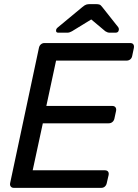

<svg xmlns="http://www.w3.org/2000/svg" viewBox="-20 -908 668 928"><path d="M47 0Q37 0 32 -6.5Q27 -13 29 -23L168 -676Q170 -687 177.5 -693.5Q185 -700 195 -700H609Q620 -700 624.5 -693.5Q629 -687 627 -676L619 -638Q617 -627 609.5 -621Q602 -615 591 -615H251L204 -396H522Q533 -396 538 -389.5Q543 -383 541 -372L533 -335Q531 -325 523.5 -318.5Q516 -312 505 -312H187L138 -85H486Q497 -85 502 -79Q507 -73 505 -62L496 -23Q494 -13 487 -6.5Q480 0 469 0ZM262 -750Q250 -750 251 -761Q251 -769 260 -776L377 -873Q390 -884 397.5 -886Q405 -888 413 -888H445Q454 -888 460.5 -886Q467 -884 475 -873L551 -777Q556 -770 554 -762Q552 -750 538 -750H510Q504 -750 499 -752Q494 -754 489 -757L421 -814L328 -757Q322 -754 317 -752Q312 -750 305 -750Z"/></svg>

Font: Rubik
Style: Italic
Weight: 400
Italic angle: -12°
Designer: Hubert and Fischer
Foundry: Hubert and Fischer
Version: Version 2.300;gftools[0.9.30]